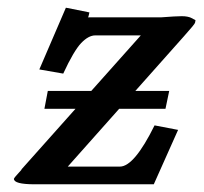

<svg xmlns="http://www.w3.org/2000/svg" viewBox="-20 -478 528 498"><path d="M487.8 -425.8V-424.8L486.8 -425.8ZM211.9 -445.8Q209.5 -433.1 208 -433.1H398.9Q436.5 -436 451.2 -436Q460 -436 465.8 -434.8Q471.7 -433.6 474.9 -432.1Q478 -430.7 486.8 -425.8Q486.8 -421.9 485.8 -418.9Q485.8 -416 457 -383.8L331.1 -242.2H418.9L409.2 -195.8H289.1L155.8 -45.9H291Q328.1 -45.9 380.9 -152.8L441.9 -141.1L378.9 0H69.8Q16.1 0 16.1 -14.2Q16.1 -16.6 36.1 -38.1H35.2L175.8 -195.8H95.2L104 -242.2H216.8L345.2 -386.2H227.1Q209.5 -386.2 190.4 -366.2Q171.4 -346.2 144 -287.1L82 -297.9L150.9 -458Z"/></svg>

Font: Linux Libertine G
Style: Semibold Italic
Weight: 600
Italic angle: -11.5°
Designer: Philipp H. Poll
Foundry: Philipp H. Poll
Version: Version 5.1.1